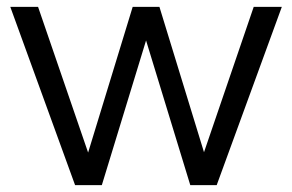

<svg xmlns="http://www.w3.org/2000/svg" viewBox="-20 -540 851 560"><path d="M535 0H612L802 -520H720L575 -96L445 -520H367L237 -95L91 -520H10L199 0H277L406 -422Z"/></svg>

Font: Aspekta 350
Style: Regular
Weight: 350
Designer: Ivo Dolenc
Version: Version 2.000